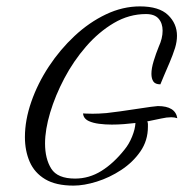

<svg xmlns="http://www.w3.org/2000/svg" viewBox="-20 -561 575 601"><path d="M210 20Q155 20 121.5 0Q88 -20 73 -54.5Q58 -89 58 -132Q58 -185 78 -242.5Q98 -300 133 -353Q168 -406 213.5 -448.5Q259 -491 311.5 -516Q364 -541 418 -541Q478 -541 506 -514Q534 -487 534 -449Q534 -431 528 -411Q521 -389 511 -365.5Q501 -342 493 -323.5Q485 -305 482 -297Q466 -297 460 -306Q454 -315 454 -330Q454 -347 461 -370Q468 -393 477 -415Q489 -441 489 -465Q489 -488 476.5 -502.5Q464 -517 437 -517Q384 -517 336.5 -489Q289 -461 249.5 -415.5Q210 -370 181.5 -316Q153 -262 137 -208.5Q121 -155 121 -112Q121 -64 140.5 -33Q160 -2 215 -2Q259 -2 297.5 -26Q336 -50 370 -93Q384 -110 393.5 -133.5Q403 -157 404 -176Q387 -174 368 -172.5Q349 -171 330 -171Q309 -171 290 -173.5Q271 -176 258 -182Q241 -190 240 -206Q240 -206 248.5 -205.5Q257 -205 270 -205Q279 -205 290 -205.5Q301 -206 313 -207Q331 -209 356.5 -212.5Q382 -216 407.5 -220Q433 -224 451.5 -226.5Q470 -229 474 -229Q529 -229 535 -191Q526 -194 516 -194Q502 -194 484.5 -190Q467 -186 441 -181Q443 -177 443 -173Q443 -169 443 -164Q443 -121 419.5 -87Q396 -53 359.5 -29Q323 -5 283 7.5Q243 20 210 20Z"/></svg>

Font: Birthstone
Style: Regular
Weight: 400
Designer: Robert E. Leuschke
Foundry: Robert E. Leuschke
Version: Version 1.013; ttfautohint (v1.8.3)